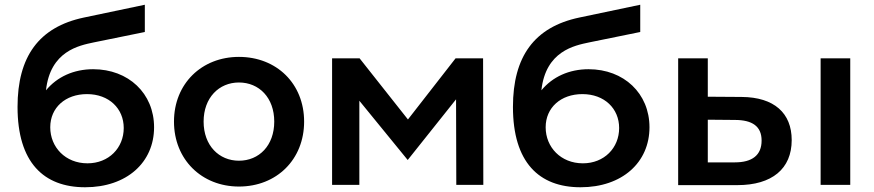

<svg xmlns="http://www.w3.org/2000/svg" viewBox="-20 -780 3689 810"><path d="M339 10C515 10 630 -95 630 -243C630 -386 522 -488 373 -488C291 -488 221 -456 174 -399C192 -565 314 -588 375 -601L591 -645V-760L334 -706C144 -666 54 -541 54 -329C54 -95 164 10 339 10ZM349 -91C256 -91 192 -159 192 -243C192 -326 256 -383 347 -383C440 -383 502 -322 502 -240C502 -156 439 -91 349 -91Z M988 7C1147 7 1263 -107 1263 -267C1263 -427 1147 -540 988 -540C831 -540 714 -427 714 -267C714 -107 831 7 988 7ZM988 -102C904 -102 839 -166 839 -267C839 -368 904 -432 988 -432C1073 -432 1137 -368 1137 -267C1137 -166 1073 -102 988 -102Z M1381 0H1496V-355L1700 -105L1904 -361L1905 0H2019L2018 -534H1902L1701 -276L1497 -534H1381Z M2429 10C2605 10 2720 -95 2720 -243C2720 -386 2612 -488 2463 -488C2381 -488 2311 -456 2264 -399C2282 -565 2404 -588 2465 -601L2681 -645V-760L2424 -706C2234 -666 2144 -541 2144 -329C2144 -95 2254 10 2429 10ZM2439 -91C2346 -91 2282 -159 2282 -243C2282 -326 2346 -383 2437 -383C2530 -383 2592 -322 2592 -240C2592 -156 2529 -91 2439 -91Z M2841 1H3091C3237 1 3320 -68 3320 -189C3320 -303 3246 -370 3109 -371L2966 -372V-534H2841ZM3080 -95H2966V-275L3080 -274C3154 -274 3193 -247 3193 -187C3193 -125 3153 -95 3080 -95ZM3442 0H3567V-534H3442Z"/></svg>

Font: Chess Sans SemiBold
Style: Regular
Weight: 600
Designer: Wolf Bōese
Foundry: Wolf Bōese
Version: Version 7.223;Glyphs 3.3 (3306)